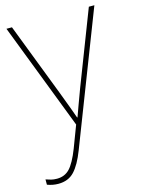

<svg xmlns="http://www.w3.org/2000/svg" viewBox="-123 -596 670 907"><g transform="rotate(-15 212.0 -142.5)"><path d="M0 -528H27L164 -172Q182 -124 194.5 -91Q207 -58 214 -37H216Q224 -59 235.5 -91Q247 -123 264 -168L403 -528H430L181 115Q156 180 126.5 211.5Q97 243 48 243Q21 243 -6 233V207Q8 212 20 215Q32 218 48 218Q86 218 110.5 192Q135 166 160 102L201 -6Z"/></g></svg>

Font: Noto Sans Thaana Thin
Style: Regular
Weight: 100
Designer: David Williams
Foundry: Google Inc.
Version: Version 3.001; ttfautohint (v1.8.4.7-5d5b)